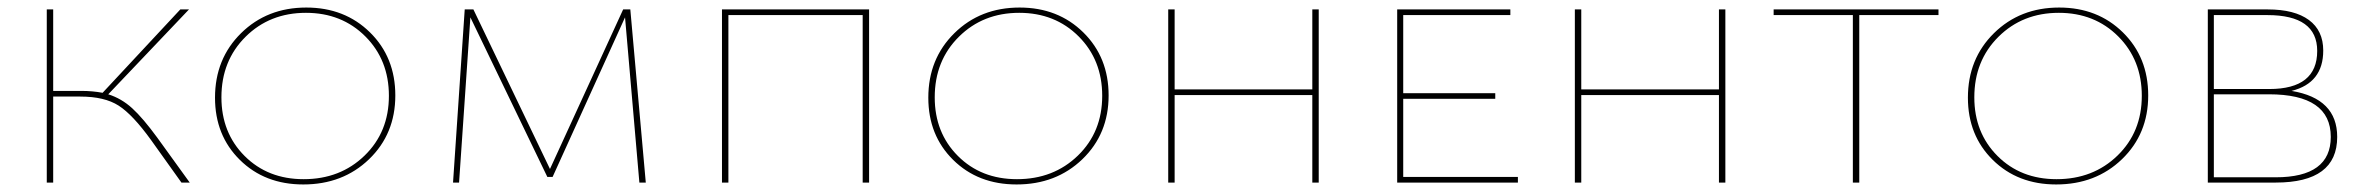

<svg xmlns="http://www.w3.org/2000/svg" viewBox="-20 -484 6272 509"><path d="M397 -119 483 0H461L381 -112Q332 -180 294.5 -204Q257 -228 193 -228H121V0H104V-459H121V-243H196Q225 -243 252 -238L458 -459H481L267 -234Q302 -223 330.5 -197Q359 -171 397 -119Z M784 5Q682 5 616 -60Q550 -125 550 -225Q550 -328 619 -396Q688 -464 792 -464Q894 -464 961 -398Q1028 -332 1028 -231Q1028 -129 958.5 -62Q889 5 784 5ZM785 -9Q882 -9 946.5 -71.5Q1011 -134 1011 -230Q1011 -325 948.5 -387.5Q886 -450 791 -450Q695 -450 631 -386.5Q567 -323 567 -226Q567 -132 628.5 -70.5Q690 -9 785 -9Z M1692 0H1675L1637 -438L1445 -15H1431L1227 -438L1197 0H1181L1212 -459H1235L1438 -36L1632 -459H1651Z M2284 -459V0H2267V-444H1911V0H1894V-459Z M2675 5Q2573 5 2507 -60Q2441 -125 2441 -225Q2441 -328 2510 -396Q2579 -464 2683 -464Q2785 -464 2852 -398Q2919 -332 2919 -231Q2919 -129 2849.5 -62Q2780 5 2675 5ZM2676 -9Q2773 -9 2837.5 -71.5Q2902 -134 2902 -230Q2902 -325 2839.5 -387.5Q2777 -450 2682 -450Q2586 -450 2522 -386.5Q2458 -323 2458 -226Q2458 -132 2519.5 -70.5Q2581 -9 2676 -9Z M3459 -459H3476V0H3459V-232H3094V0H3077V-459H3094V-247H3459Z M3700 -15H4004V0H3684V-459H3984V-444H3700V-237H3944V-222H3700Z M4537 -459H4554V0H4537V-232H4172V0H4155V-459H4172V-247H4537Z M5119 -459V-444H4909V0H4892V-444H4682V-459Z M5431 5Q5329 5 5263 -60Q5197 -125 5197 -225Q5197 -328 5266 -396Q5335 -464 5439 -464Q5541 -464 5608 -398Q5675 -332 5675 -231Q5675 -129 5605.5 -62Q5536 5 5431 5ZM5432 -9Q5529 -9 5593.5 -71.5Q5658 -134 5658 -230Q5658 -325 5595.5 -387.5Q5533 -450 5438 -450Q5342 -450 5278 -386.5Q5214 -323 5214 -226Q5214 -132 5275.5 -70.5Q5337 -9 5432 -9Z M6055 -243Q6176 -223 6176 -121Q6176 0 6013 0H5833V-459H5992Q6063 -459 6101 -431Q6139 -403 6139 -350Q6139 -264 6055 -243ZM5991 -444H5849V-248H5996Q6123 -248 6123 -349Q6123 -444 5991 -444ZM6013 -14Q6159 -14 6159 -121Q6159 -234 5995 -234H5849V-14Z"/></svg>

Font: EauTestSC Thin
Style: Regular
Weight: 250
Designer: Christian Thalmann (Catharsis Fonts)
Version: Version 0.001;PS 000.001;hotconv 1.0.88;makeotf.lib2.5.64775